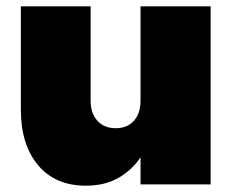

<svg xmlns="http://www.w3.org/2000/svg" viewBox="-20 -584 737 608"><path d="M647 -564V0H425V-86Q399 -46 355.5 -21Q312 4 252 4Q155 4 100.5 -61Q46 -126 46 -237V-564H267V-265Q267 -225 288.5 -201.5Q310 -178 346 -178Q383 -178 404 -201.5Q425 -225 425 -265V-564Z"/></svg>

Font: Fz Poppins Black
Style: Regular
Weight: 900
Designer: Ninad Kale (Devanagari), Jonny Pinhorn (Latin)
Foundry: Indian Type Foundry
Version: Vit hóa bi Vntype.Com & FontZin.Com